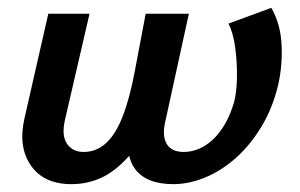

<svg xmlns="http://www.w3.org/2000/svg" viewBox="-20 -456 764 489"><path d="M162 13Q92 13 59 -34Q26 -81 42 -153L103 -421H208L146 -153Q136 -111 150.5 -90Q165 -69 193 -69Q225 -69 249.5 -91Q274 -113 292 -158.5Q310 -204 323 -273L351 -421H461L400 -142Q393 -107 405.5 -88Q418 -69 448 -69Q467 -69 485.5 -76.5Q504 -84 521 -99.5Q538 -115 552 -138.5Q566 -162 576 -195Q583 -222 583.5 -260Q584 -298 579 -335Q574 -372 562 -396L671 -436Q694 -396 697 -344.5Q700 -293 689 -242Q675 -182 646.5 -134.5Q618 -87 581 -54Q544 -21 502.5 -4Q461 13 422 13Q353 13 324.5 -25Q296 -63 311 -136L332 -240L383 -166Q343 -97 308 -58Q273 -19 237.5 -3Q202 13 162 13Z"/></svg>

Font: Ysabeau
Style: Bold Italic
Weight: 700
Italic angle: -12°
Designer: Christian Thalmann (Catharsis Fonts)
Version: Version 2.002